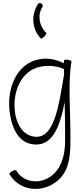

<svg xmlns="http://www.w3.org/2000/svg" viewBox="-20 -935 523 1265"><path d="M231 -910C184 -838 189 -743 249 -682C252 -679 262 -685 272 -694C282 -704 287 -715 284 -718C238 -764 225 -835 260 -890C264 -896 261 -906 253 -911C246 -917 235 -916 231 -910ZM402 -538C402 -535 401 -528 401 -518C352 -543 297 -555 241 -545C86 -518 17 -343 47 -175C61 -92 98 -9 177 12C320 47 373 -92 406 -262C408 -174 410 -81 409 -12C409 68 394 151 338 207C262 284 137 276 86 187C83 184 72 186 60 193C48 200 40 209 42 212C110 330 274 342 373 243C439 177 444 79 444 -13C446 -185 426 -385 451 -529C452 -533 442 -539 428 -541C414 -543 403 -542 402 -538ZM193 -37C129 -52 93 -115 81 -181C56 -324 118 -473 250 -496C302 -505 356 -502 402 -479C402 -468 402 -457 402 -445C367 -236 337 -2 193 -37Z"/></svg>

Font: Nupuram Condensed Thin
Style: Regular
Weight: 100
Width: 3
Designer: Santhosh Thottingal (santhosh.thottingal@gmail.com)
Foundry: SMC
Version: Version 1.000